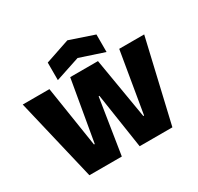

<svg xmlns="http://www.w3.org/2000/svg" viewBox="-152 -893 1104 1072"><g transform="rotate(-30 399.5 -357.0)"><path d="M133 0 8 -528H180L241 -136H246L314 -528H493L559 -136H564L630 -528H791L668 0H457L403 -356H398L342 0ZM246 -548V-661L403 -714L560 -661V-548L403 -600Z"/></g></svg>

Font: Bricolage Grotesque 96pt ExtraBold
Style: Regular
Weight: 800
Designer: Mathieu Triay
Foundry: Atelier Triay
Version: Version 1.001;gftools[0.9.33.dev8+g029e19f]